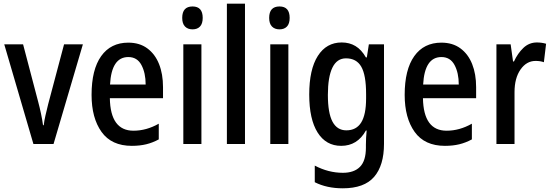

<svg xmlns="http://www.w3.org/2000/svg" viewBox="-20 -780 2989 1040"><path d="M161 0 3 -540H105L187 -228Q195 -198 202 -165Q209 -132 213 -102H217Q219 -123 226 -153.5Q233 -184 241 -216L327 -540H429L270 0Z M675 -549Q736 -549 778 -518Q820 -487 841.5 -433Q863 -379 863 -308V-248H575Q578 -72 703 -72Q773 -72 840 -110V-25Q807 -7 772 1.5Q737 10 694 10Q584 10 530 -65.5Q476 -141 476 -266Q476 -403 528 -476Q580 -549 675 -549ZM675 -471Q584 -471 576 -322H769Q769 -385 746 -428Q723 -471 675 -471Z M1023 -745Q1078 -745 1078 -683Q1078 -652 1063.5 -636.5Q1049 -621 1023 -621Q997 -621 982 -636.5Q967 -652 967 -683Q967 -745 1023 -745ZM1071 -540V0H973V-540Z M1307 0H1209V-760H1307Z M1494 -745Q1549 -745 1549 -683Q1549 -652 1534.5 -636.5Q1520 -621 1494 -621Q1468 -621 1453 -636.5Q1438 -652 1438 -683Q1438 -745 1494 -745ZM1542 -540V0H1444V-540Z M1831 -550Q1873 -550 1905.5 -530.5Q1938 -511 1962 -469H1967L1978 -540H2060V-1Q2060 116 2006.5 178Q1953 240 1837 240Q1750 240 1685 207V117Q1759 156 1837 156Q1898 156 1930 123.5Q1962 91 1962 20V4Q1962 -11 1963 -33Q1964 -55 1966 -73H1962Q1916 10 1828 10Q1746 10 1700.5 -62Q1655 -134 1655 -268Q1655 -404 1701.5 -477Q1748 -550 1831 -550ZM1854 -464Q1805 -464 1780.5 -413.5Q1756 -363 1756 -266Q1756 -168 1781 -121Q1806 -74 1856 -74Q1910 -74 1936.5 -116.5Q1963 -159 1963 -247V-271Q1963 -373 1937 -418.5Q1911 -464 1854 -464Z M2371 -549Q2432 -549 2474 -518Q2516 -487 2537.5 -433Q2559 -379 2559 -308V-248H2271Q2274 -72 2399 -72Q2469 -72 2536 -110V-25Q2503 -7 2468 1.5Q2433 10 2390 10Q2280 10 2226 -65.5Q2172 -141 2172 -266Q2172 -403 2224 -476Q2276 -549 2371 -549ZM2371 -471Q2280 -471 2272 -322H2465Q2465 -385 2442 -428Q2419 -471 2371 -471Z M2888 -550Q2914 -550 2938 -543L2926 -443Q2907 -450 2881 -450Q2832 -450 2799.5 -403.5Q2767 -357 2767 -281V0H2669V-540H2746L2759 -447H2764Q2784 -491 2815 -520.5Q2846 -550 2888 -550Z"/></svg>

Font: Noto Sans Myanmar Condensed Medium
Style: Regular
Weight: 500
Width: 3
Designer: Monotype Design Team
Foundry: Monotype Imaging Inc.
Version: Version 2.107; ttfautohint (v1.8.4.7-5d5b)